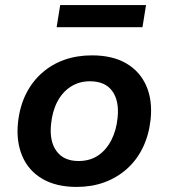

<svg xmlns="http://www.w3.org/2000/svg" viewBox="-20 -726 664 756"><path d="M282 10Q201 10 146.5 -22Q92 -54 67.5 -112Q43 -170 51 -245Q58 -307 82 -355.5Q106 -404 145 -438.5Q184 -473 233.5 -490.5Q283 -508 342 -508Q423 -508 477 -476.5Q531 -445 556 -388Q581 -331 573 -255Q566 -193 542 -144Q518 -95 479 -60.5Q440 -26 390.5 -8Q341 10 282 10ZM289 -92Q334 -92 366 -113.5Q398 -135 418 -173.5Q438 -212 443 -262Q450 -329 422 -367.5Q394 -406 334 -406Q292 -406 259 -385Q226 -364 206 -326Q186 -288 181 -237Q174 -170 202.5 -131Q231 -92 289 -92ZM203 -619 217 -706H555L541 -619Z"/></svg>

Font: Nunito Sans 8pt
Style: Bold Italic
Weight: 700
Italic angle: -9°
Version: Version 3.101;gftools[0.9.27]